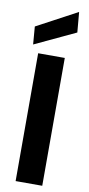

<svg xmlns="http://www.w3.org/2000/svg" viewBox="-107 -1025 492 1065"><g transform="rotate(10 139.5 -492.5)"><path d="M64 0V-720H214V0ZM28 -763 20 -863 248 -985 258 -871Z"/></g></svg>

Font: DM Sans 18pt Black
Style: Regular
Weight: 900
Designer: Colophon Foundry, Jonny Pinhorn
Foundry: Colophon Foundry
Version: Version 4.004;gftools[0.9.30]